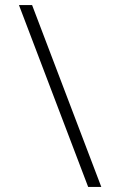

<svg xmlns="http://www.w3.org/2000/svg" viewBox="-20 -730 476 760"><path d="M55 -710H107L381 10H329Z"/></svg>

Font: Niramit ExtraLight
Style: Regular
Weight: 200
Designer: Katatrad Aksorn Co.,Ltd.
Foundry: Cadson Demak Co.,Ltd.
Version: Version 1.000; ttfautohint (v1.6)